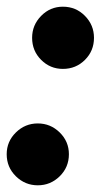

<svg xmlns="http://www.w3.org/2000/svg" viewBox="-23 -552 302 574"><path d="M-3 -91Q-3 -129 24.5 -156Q52 -183 90 -183Q128 -183 155.5 -156Q183 -129 183 -91Q183 -52 155.5 -25Q128 2 90 2Q52 2 24.5 -25Q-3 -52 -3 -91ZM73 -439Q73 -477 100 -504.5Q127 -532 165 -532Q204 -532 231 -504.5Q258 -477 258 -439Q258 -400 231 -373Q204 -346 165 -346Q127 -346 100 -373Q73 -400 73 -439Z"/></svg>

Font: Nacelle Bold
Style: Italic
Weight: 700
Italic angle: -12°
Designer: Sora Sagano
Foundry: Sora Sagano
Version: Version 1.000;FEAKit 1.0